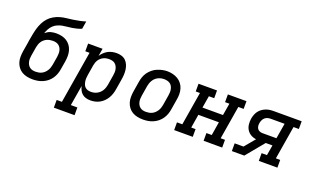

<svg xmlns="http://www.w3.org/2000/svg" viewBox="-96 -1245 3192 1961"><g transform="rotate(20 1500.0 -265.0)"><path d="M254 8Q223 8 193 2Q163 -4 137.5 -19Q112 -34 94.5 -57.5Q77 -81 68.5 -109.5Q60 -138 60.5 -169Q61 -200 66 -231L81 -320Q82 -329 83.5 -337.5Q85 -346 86 -355Q92 -388 98 -421Q104 -454 113.5 -487.5Q123 -521 138.5 -553Q154 -585 178 -612Q202 -639 233.5 -657Q265 -675 298 -684.5Q331 -694 365 -697.5Q399 -701 433 -706Q467 -711 501 -718Q535 -725 568 -735L554 -651Q530 -641 504.5 -634.5Q479 -628 454 -624Q429 -620 403.5 -618Q378 -616 352.5 -611Q327 -606 302.5 -595.5Q278 -585 258.5 -566.5Q239 -548 226 -524.5Q213 -501 205 -476Q218 -487 232 -495.5Q246 -504 261.5 -508.5Q277 -513 292.5 -515Q308 -517 323 -517Q354 -517 383 -510.5Q412 -504 436.5 -488.5Q461 -473 478 -449.5Q495 -426 503 -398Q511 -370 511 -339.5Q511 -309 506 -278L491 -189Q487 -162 477.5 -135.5Q468 -109 451.5 -85Q435 -61 412 -42.5Q389 -24 362.5 -12.5Q336 -1 308.5 3.5Q281 8 254 8ZM255 -76Q272 -76 289 -79Q306 -82 322 -90Q338 -98 351 -110.5Q364 -123 373.5 -138Q383 -153 388.5 -169.5Q394 -186 397 -203L412 -292Q414 -309 415 -326.5Q416 -344 412.5 -360.5Q409 -377 401 -391Q393 -405 380 -415Q367 -425 350.5 -429Q334 -433 316 -433Q300 -433 283.5 -430Q267 -427 251.5 -420Q236 -413 222.5 -401.5Q209 -390 199.5 -375.5Q190 -361 184.5 -345Q179 -329 176 -313L160 -217Q157 -200 156.5 -182.5Q156 -165 159.5 -149Q163 -133 171 -118.5Q179 -104 192 -94Q205 -84 221.5 -80Q238 -76 255 -76Q255 -76 255 -76Q255 -76 255 -76Z M558 205V121H615L709 -446H663V-530H820L806 -448Q820 -469 838.5 -487Q857 -505 879 -516.5Q901 -528 924.5 -533Q948 -538 972 -538Q1000 -538 1026 -530Q1052 -522 1070.5 -504Q1089 -486 1099.5 -461Q1110 -436 1113.5 -409.5Q1117 -383 1115.5 -355Q1114 -327 1109 -299L1091 -189Q1087 -164 1079 -139Q1071 -114 1057.5 -91Q1044 -68 1024.5 -48.5Q1005 -29 981.5 -16Q958 -3 932.5 2.5Q907 8 882 8Q857 8 833.5 1.5Q810 -5 792.5 -20Q775 -35 764.5 -56Q754 -77 749 -100L712 121H783V205ZM857 -76Q874 -76 890.5 -79.5Q907 -83 922.5 -91Q938 -99 951.5 -111.5Q965 -124 974 -139Q983 -154 988.5 -170Q994 -186 997 -203L1015 -313Q1018 -330 1018.5 -347.5Q1019 -365 1015.5 -381Q1012 -397 1004 -411.5Q996 -426 983.5 -436Q971 -446 954.5 -450Q938 -454 920 -454Q904 -454 888.5 -451Q873 -448 858.5 -441Q844 -434 831.5 -423Q819 -412 810 -398Q801 -384 796 -369Q791 -354 788 -338L770 -228Q767 -210 766 -192.5Q765 -175 767.5 -158Q770 -141 776 -125Q782 -109 794 -97.5Q806 -86 822.5 -81Q839 -76 857 -76Z M1454 8Q1423 8 1393 2Q1363 -4 1337.5 -19Q1312 -34 1294.5 -57.5Q1277 -81 1268.5 -109.5Q1260 -138 1260.5 -169Q1261 -200 1266 -231L1284 -341Q1288 -368 1297.5 -395Q1307 -422 1324 -445.5Q1341 -469 1364 -488Q1387 -507 1413.5 -518Q1440 -529 1467 -535Q1494 -541 1522 -541Q1553 -541 1582.5 -533.5Q1612 -526 1637 -511Q1662 -496 1680 -472.5Q1698 -449 1706.5 -420.5Q1715 -392 1715 -361Q1715 -330 1709 -299L1691 -189Q1687 -162 1677.5 -135.5Q1668 -109 1651.5 -85Q1635 -61 1612 -42.5Q1589 -24 1562.5 -12.5Q1536 -1 1508.5 3.5Q1481 8 1454 8ZM1455 -76Q1472 -76 1489 -79Q1506 -82 1522 -90Q1538 -98 1551 -110.5Q1564 -123 1573.5 -138Q1583 -153 1588.5 -169.5Q1594 -186 1597 -203L1615 -313Q1618 -330 1618.5 -347.5Q1619 -365 1615.5 -381.5Q1612 -398 1604 -412.5Q1596 -427 1582.5 -436.5Q1569 -446 1552 -450Q1535 -454 1518 -454Q1501 -454 1484.5 -450.5Q1468 -447 1452 -439Q1436 -431 1423 -418.5Q1410 -406 1401 -391Q1392 -376 1386.5 -360Q1381 -344 1378 -327L1360 -217Q1357 -200 1356.5 -182.5Q1356 -165 1359.5 -149Q1363 -133 1371 -118.5Q1379 -104 1392 -94Q1405 -84 1421.5 -80Q1438 -76 1455 -76Q1455 -76 1455 -76Q1455 -76 1455 -76Z M1791 0V-84H1849L1909 -446H1863V-530H2064V-446H2006L1984 -315H2207L2229 -446H2182V-530H2384V-446H2326L2266 -84H2313V0H2111V-84H2169L2193 -231H1970L1946 -84H1993V0Z M2418 0V-84H2514L2609 -198Q2577 -202 2550.5 -217.5Q2524 -233 2508 -258.5Q2492 -284 2488.5 -316Q2485 -348 2490 -380Q2494 -401 2501.5 -422Q2509 -443 2522.5 -461.5Q2536 -480 2554.5 -493.5Q2573 -507 2594 -515.5Q2615 -524 2636 -527Q2657 -530 2679 -530H2984V-446H2926L2866 -84H2913V0H2711V-84H2769L2788 -196H2715L2553 0ZM2801 -279 2829 -446H2679Q2662 -446 2645.5 -441.5Q2629 -437 2616 -426Q2603 -415 2595.5 -399Q2588 -383 2585 -367Q2582 -351 2583.5 -334.5Q2585 -318 2593.5 -305Q2602 -292 2617 -285.5Q2632 -279 2648 -279Z"/></g></svg>

Font: Iosevka Slab MdExObl
Style: Regular
Weight: 500
Width: 7
Italic angle: -9°
Monospace: yes
Designer: Belleve Invis
Foundry: Belleve Invis
Version: Version 11.1.1; ttfautohint (v1.8.3)